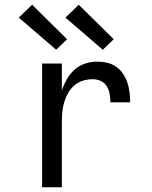

<svg xmlns="http://www.w3.org/2000/svg" viewBox="-20 -787 640 807"><path d="M157 0V-520H240V-407Q248 -431 261 -454Q274 -477 293 -494Q312 -511 337 -519.5Q362 -528 388 -528Q409 -528 429.5 -523.5Q450 -519 467.5 -507Q485 -495 497 -477Q509 -459 515.5 -439.5Q522 -420 524.5 -399Q527 -378 527 -357H444Q444 -374 441 -391.5Q438 -409 429 -424Q420 -439 404 -446.5Q388 -454 370 -454Q349 -454 329 -448Q309 -442 293 -428.5Q277 -415 266.5 -396.5Q256 -378 250 -358Q244 -338 242 -317Q240 -296 240 -276V0ZM412 -578 255 -713 311 -767 458 -622ZM216 -578 59 -713 115 -767 262 -622Z"/></svg>

Font: Iosevka Extended
Style: Regular
Weight: 400
Width: 7
Monospace: yes
Designer: Belleve Invis
Foundry: Belleve Invis
Version: Version 32.5.0; ttfautohint (v1.8.4)